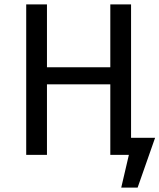

<svg xmlns="http://www.w3.org/2000/svg" viewBox="-20 -709 730 879"><path d="M690 -78 610 150H535L570 0H485V-323H195V0H100V-689H195V-401H485V-689H580V-78Z"/></svg>

Font: FiraGO
Style: Regular
Weight: 400
Designer: bBox Type
Foundry: bBox Type GmbH
Version: Version 1.001;April 20, 2020;FontCreator 12.0.0.2555 64-bit